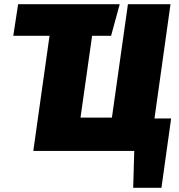

<svg xmlns="http://www.w3.org/2000/svg" viewBox="-20 -716 850 911"><path d="M792 -154 746 175H612L617 0H138L215 -546H43L66 -696H548L507 -546H417L362 -158H511L587 -696H789L713 -154Z"/></svg>

Font: FiraGO Heavy
Style: Italic
Weight: 900
Italic angle: -8°
Designer: bBox Type GmbH
Foundry: bBox Type GmbH
Version: Version 1.001